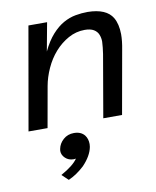

<svg xmlns="http://www.w3.org/2000/svg" viewBox="-75 -481 614 755"><g transform="rotate(-10 232.0 -103.0)"><path d="M389.5 0H314.5L357.5 -249Q361.5 -275.5 362.5 -297.5Q362.5 -312.5 357.2 -325.8Q352 -339 338.8 -347Q325.5 -355 302.5 -355Q268 -355 237.2 -338Q206.5 -321 182.5 -293.8Q158.5 -266.5 142.8 -231.8Q127 -197 121 -163L92 0H16L88 -410.5H162.5L141.5 -297Q160.5 -337 183 -362Q205.5 -387 229.2 -400.2Q253 -413.5 277.8 -418Q302.5 -422.5 326.5 -422.5Q401 -421.5 425.5 -380Q440.5 -354.5 441 -313.5Q441 -286.5 434.5 -253ZM139 215 113.5 191Q164 163 181 137.5L172 138.5Q152 138.5 138.8 126Q125.5 113.5 125.5 97L126.5 89.5Q130.5 68 148 52.5Q165.5 37 190.5 37Q218.5 37 233 55Q244 69.5 244 90.5L243 101.5Q236.5 136.5 202.5 172Q172 200.5 139 215Z"/></g></svg>

Font: Lucymar Sans
Style: Italic
Weight: 400
Italic angle: -10°
Foundry: The League of Moveable Type (original font) / Main changes by Cristiano Sobral with portions from Mirco Monsees
Version: Version 2.00;August 30, 2020;FontCreator 13.0.0.2681 64-bit